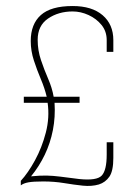

<svg xmlns="http://www.w3.org/2000/svg" viewBox="-20 -615 446 637"><path d="M49 0V-15Q73 -41 96 -83Q119 -125 132 -175Q145 -225 138 -274H59V-294H135Q128 -323 115.5 -352.5Q103 -382 92.5 -414Q82 -446 82 -479Q82 -535 115.5 -565Q149 -595 221 -595Q285 -595 320.5 -564.5Q356 -534 356 -482V-443H334V-482Q334 -511 317 -532Q300 -553 274 -565Q248 -577 221 -577Q174 -577 139.5 -553.5Q105 -530 105 -483Q105 -448 116 -415.5Q127 -383 140 -353Q153 -323 158 -294H244V-274H161Q164 -227 155.5 -183.5Q147 -140 128.5 -101.5Q110 -63 83 -30Q114 -33 135 -32.5Q156 -32 180 -29Q204 -26 243 -21Q301 -15 317.5 -32.5Q334 -50 334 -102V-143H356V-91Q356 -48 343 -29Q330 -10 308 -3Q284 4 255 1Q226 -2 193 -7.5Q160 -13 123 -13Q90 -13 74 -10Q58 -7 49 0Z"/></svg>

Font: Alumni Sans Thin Thin
Style: Regular
Weight: 250
Version: Version 1.018